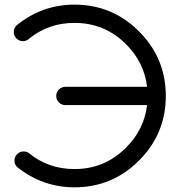

<svg xmlns="http://www.w3.org/2000/svg" viewBox="-20 -801 763 821"><path d="M608.9 -351.6Q596.7 -247.1 519.1 -169.9Q427.9 -78.1 298.5 -78.1Q186.8 -78.1 103.3 -146.5Q93.6 -153.3 80.9 -153.3Q64.8 -153.3 53.3 -141.8Q41.8 -130.4 41.8 -114.3Q41.8 -98.1 53.1 -86.9Q161.9 0 298.5 0Q460.1 0 574.5 -114.5Q689 -229 689 -390.6Q689 -552.2 574.5 -666.7Q460.1 -781.2 298.5 -781.2Q159 -781.2 50.1 -691.9Q38.9 -680.2 38.9 -664.1Q38.9 -647.9 50.4 -636.5Q61.8 -625 78 -625Q94.1 -625 105.8 -636.7Q188.3 -703.1 298.5 -703.1Q427.9 -703.1 519.1 -611.8Q596.7 -534.2 608.9 -429.7H259.5Q243.4 -429.7 231.9 -418.2Q220.5 -406.7 220.5 -390.6Q220.5 -374.5 231.9 -363Q243.4 -351.6 259.5 -351.6Z"/></svg>

Font: Comfortaa
Style: Regular
Weight: 400
Designer: Johan Aakerlund - aajohan
Foundry: Johan Aakerlund
Version: Version 2.004 2013